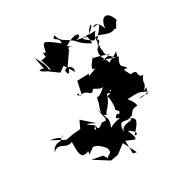

<svg xmlns="http://www.w3.org/2000/svg" viewBox="-210 -886 1129 1181"><g transform="rotate(-30 354.0 -295.5)"><path d="M326 -123C266 -70 295 -142 277 -117C283 -91 247 -109 285 -126C231 -164 221 -175 295 -137L216 -207L191 -154L140 -150L85 -140L-5 -188C65 -180 59 -152 78 -172C108 -194 11 -135 65 -149C-12 -165 -22 -87 -8 -117C43 -148 50 -88 112 -113C75 -138 159 -64 101 -126C116 -114 95 -36 119 -13C111 -3 189 5 163 -41C174 33 140 19 193 -12C203 -27 235 -22 277 30C292 75 262 63 249 85L231 57L156 43L259 108L313 98L375 51L422 143L397 137L395 47C440 59 484 109 439 1C485 25 491 57 461 46C547 -41 512 -50 483 -59C522 -29 415 -66 414 5C416 -107 456 -41 491 -64C528 -64 507 -107 570 -103C554 -93 590 -103 535 -168C630 -173 610 -172 681 -141C662 -154 636 -129 599 -136C682 -154 642 -102 673 -174C588 -135 668 -151 676 -213C664 -180 676 -236 694 -249C641 -253 695 -303 629 -291C624 -306 584 -352 630 -334C622 -368 571 -349 629 -437C610 -396 577 -452 508 -453C573 -449 553 -481 602 -421C614 -404 612 -454 626 -461C554 -412 546 -433 552 -397C555 -455 515 -456 523 -511C533 -557 583 -549 521 -499C567 -598 573 -537 556 -595C584 -613 638 -554 683 -584C693 -566 697 -600 721 -625C694 -707 640 -692 634 -613C607 -695 569 -656 574 -656C647 -669 597 -634 550 -567C548 -650 622 -629 525 -631C587 -667 580 -715 530 -634C458 -628 521 -672 519 -575C440 -614 445 -642 411 -657C388 -679 357 -678 341 -734C303 -703 367 -717 356 -668C258 -743 261 -744 243 -669C227 -665 225 -700 229 -647C247 -644 173 -638 196 -638C183 -664 210 -610 217 -560C158 -623 156 -576 149 -593C198 -548 241 -544 167 -673L189 -567L259 -516L297 -543L340 -475C361 -533 258 -537 301 -484C330 -524 311 -520 318 -529C361 -592 349 -571 377 -614C365 -643 435 -599 375 -637C486 -707 496 -641 440 -641C507 -629 500 -630 510 -621C439 -654 531 -584 540 -583C572 -618 559 -584 535 -528C562 -556 536 -446 579 -462C483 -502 456 -487 483 -502C430 -449 431 -422 468 -435C361 -392 415 -417 406 -423L324 -421L305 -332C256 -342 297 -369 292 -331C354 -355 350 -280 383 -330C417 -311 439 -295 456 -321C360 -230 388 -305 372 -250C375 -228 325 -165 377 -149C371 -164 433 -198 444 -273C389 -281 480 -237 513 -257C437 -243 479 -301 473 -250C501 -301 485 -254 438 -246C449 -189 441 -150 436 -153C459 -118 468 -135 413 -93C463 -111 435 -141 415 -104C471 -59 455 -118 359 -66C398 -152 336 -150 360 -99C386 -119 348 -163 332 -253L361 -121Z"/></g></svg>

Font: Hussar Lance
Style: ExBdObl
Weight: 700
Foundry: Cannot Into Space Fonts, PlusOne Fonts
Version: Version 2.270